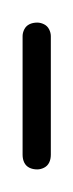

<svg xmlns="http://www.w3.org/2000/svg" viewBox="-20 -150 65 170"><path d="M0 -13H25V-118H0ZM13 -25Q9 -25 6 -23.5Q3 -22 1.5 -19Q0 -16 0 -13Q0 -9 1.5 -6Q3 -3 6 -1.5Q9 0 13 0Q16 0 19 -1.5Q22 -3 23.5 -6Q25 -9 25 -13Q25 -16 23.5 -19Q22 -22 19 -23.5Q16 -25 13 -25ZM13 -130Q9 -130 6 -128.5Q3 -127 1.5 -124Q0 -121 0 -118Q0 -114 1.5 -111Q3 -108 6 -106.5Q9 -105 13 -105Q16 -105 19 -106.5Q22 -108 23.5 -111Q25 -114 25 -118Q25 -121 23.5 -124Q22 -127 19 -128.5Q16 -130 13 -130Z"/></svg>

Font: Wavefont Thin
Style: Regular
Weight: 100
Monospace: yes
Version: Version 3.005;gftools[0.9.33]